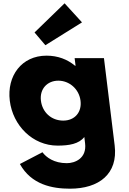

<svg xmlns="http://www.w3.org/2000/svg" viewBox="-20 -864 781 1159"><path d="M100 126C169.3 251 295.3 275 402.3 275C577.3 275 693.3 186 672.2 14L607.5 -513H430.5L436.2 -467H433.2C386.4 -506 328.7 -528 260.7 -528C110.7 -528 20.6 -406 39.1 -256C57.5 -106 177.3 15 327.3 15C397.3 15 456.1 5 489 -37L493.6 1C504.8 92 432.4 121 383.4 121C306.4 121 259.1 86 236.3 55ZM227.1 -256C218.3 -327 265.2 -377 332.2 -377C398.2 -377 457.3 -327 466.1 -256C474.7 -186 430.8 -136 361.8 -136C289.8 -136 235.7 -186 227.1 -256ZM188.5 -668 253.9 -591 475 -729 369.9 -844Z"/></svg>

Font: Hussar
Style: BdOpOblOne
Weight: 700
Foundry: Cannot Into Space Fonts
Version: Version 2.00